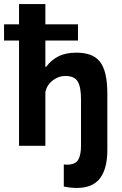

<svg xmlns="http://www.w3.org/2000/svg" viewBox="-32 -720 602 948"><path d="M-12 -600H62V-700H192V-600H353V-520H192V-390H196Q219 -422 255 -441Q291 -460 345 -460Q383 -460 412 -450Q441 -440 460 -417Q479 -394 488.5 -354.5Q498 -315 498 -257V21Q498 112 462 160Q426 208 347 208Q317 208 283 201V92Q287 92 290.5 92.5Q294 93 298 93Q341 93 354.5 68.5Q368 44 368 0V-230Q368 -291 351.5 -318Q335 -345 290 -345Q257 -345 228.5 -323Q200 -301 192 -266V0H62V-520H-12Z"/></svg>

Font: PT Sans
Style: Bold
Weight: 700
Version: Version 2.003W OFL; ttfautohint (v1.6)